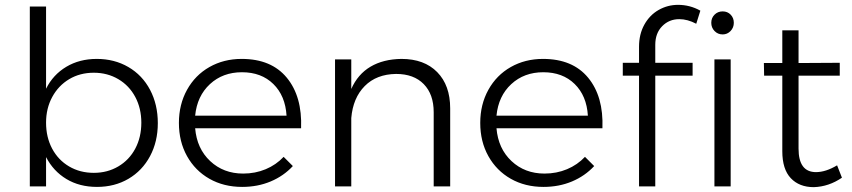

<svg xmlns="http://www.w3.org/2000/svg" viewBox="-20 -769 3516 792"><path d="M631 -261Q631 -185 599 -125Q567 -65 510 -31.5Q453 2 380 2Q308 2 254 -30.5Q200 -63 170 -121V0H103V-742H170V-403Q199 -461 253.5 -493.5Q308 -526 379 -526Q452 -526 509.5 -492.5Q567 -459 599 -398.5Q631 -338 631 -261ZM563 -263Q563 -322 538 -369Q513 -416 468 -442.5Q423 -469 367 -469Q310 -469 265.5 -442.5Q221 -416 195.5 -369Q170 -322 170 -263Q170 -203 195 -156Q220 -109 265 -82.5Q310 -56 367 -56Q423 -56 468 -82.5Q513 -109 538 -156Q563 -203 563 -263Z M1222 -240H785Q792 -156 847 -104.5Q902 -53 983 -53Q1033 -53 1076 -71Q1119 -89 1150 -122L1188 -84Q1150 -43 1096.5 -20.5Q1043 2 979 2Q903 2 844 -31.5Q785 -65 751.5 -125Q718 -185 718 -262Q718 -338 751.5 -398.5Q785 -459 844 -492.5Q903 -526 977 -526Q1099 -526 1163 -448.5Q1227 -371 1222 -240ZM1162 -292Q1157 -374 1107.5 -422.5Q1058 -471 978 -471Q899 -471 846 -422Q793 -373 785 -292Z M1837 -322V0H1769V-306Q1769 -380 1728 -422Q1687 -464 1614 -464Q1533 -463 1484.5 -414Q1436 -365 1429 -282V0H1362V-524H1429V-402Q1456 -463 1508.5 -494Q1561 -525 1636 -526Q1730 -526 1783.5 -471.5Q1837 -417 1837 -322Z M2465 -240H2028Q2035 -156 2090 -104.5Q2145 -53 2226 -53Q2276 -53 2319 -71Q2362 -89 2393 -122L2431 -84Q2393 -43 2339.5 -20.5Q2286 2 2222 2Q2146 2 2087 -31.5Q2028 -65 1994.5 -125Q1961 -185 1961 -262Q1961 -338 1994.5 -398.5Q2028 -459 2087 -492.5Q2146 -526 2220 -526Q2342 -526 2406 -448.5Q2470 -371 2465 -240ZM2405 -292Q2400 -374 2350.5 -422.5Q2301 -471 2221 -471Q2142 -471 2089 -422Q2036 -373 2028 -292Z M2683 -584V-510H2837V-457H2683V0H2616V-457H2549V-510H2616V-576Q2616 -628 2638 -667.5Q2660 -707 2697 -728Q2734 -749 2777 -749Q2826 -749 2869 -725L2852 -671Q2816 -690 2782 -690Q2740 -690 2711.5 -661Q2683 -632 2683 -584ZM2927 -524H2994V0H2927ZM3007 -675Q3007 -655 2993.5 -641Q2980 -627 2961 -627Q2941 -627 2927.5 -641Q2914 -655 2914 -675Q2914 -695 2927.5 -708.5Q2941 -722 2961 -722Q2981 -722 2994 -708.5Q3007 -695 3007 -675Z M3453 -36Q3399 1 3337 3Q3277 3 3242 -34Q3207 -71 3207 -145V-457H3132L3131 -509H3207V-644H3274V-509L3444 -510V-457H3274V-156Q3274 -59 3346 -59Q3386 -59 3433 -87Z"/></svg>

Font: Gontserrat Light
Style: Regular
Weight: 300
Designer: Julieta Ulanovsky
Foundry: Julieta Ulanovsky
Version: Version 6.001